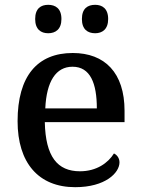

<svg xmlns="http://www.w3.org/2000/svg" viewBox="-20 -767 585 797"><path d="M375 -629C404 -629 429 -645 429 -688C429 -732 404 -747 375 -747C344 -747 320 -732 320 -688C320 -645 344 -629 375 -629ZM180 -629C210 -629 235 -645 235 -688C235 -732 210 -747 180 -747C150 -747 126 -732 126 -688C126 -645 150 -629 180 -629ZM292 10C418 10 476 -50 476 -93C476 -112 464 -125 453 -130C429 -91 381 -56 312 -56C218 -56 169 -117 166 -260H497V-307C497 -465 415 -547 282 -547C135 -547 53 -451 53 -264C53 -91 140 10 292 10ZM382 -317H168C173 -429 212 -490 281 -490C355 -490 382 -421 382 -317Z"/></svg>

Font: Noto Serif Devanagari Medium
Style: Regular
Weight: 500
Designer: Universal Thirst, Indian Type Foundry and the Monotype Design Team
Foundry: Monotype Imaging Inc.
Version: Version 2.004